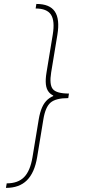

<svg xmlns="http://www.w3.org/2000/svg" viewBox="-20 -792 436 949"><path d="M317.4 -307.1Q281.7 -307.1 258.3 -314Q234.9 -320.8 222.2 -335.7Q209.5 -350.6 206.8 -374.8Q204.1 -398.9 210 -434.1L240.7 -620.6Q252 -689 231.9 -719.5Q211.9 -750 156.2 -750L159.7 -772.5Q192.9 -772.5 215.6 -763.2Q238.3 -753.9 251 -735.1Q263.7 -716.3 266.8 -687.7Q270 -659.2 263.7 -620.6L232.9 -434.1Q223.1 -373.5 241.2 -351.6Q259.3 -329.6 320.8 -329.6ZM9.3 136.7 13.2 114.3Q68.8 114.3 99.1 83.5Q129.4 52.7 140.6 -15.1L171.4 -201.7Q177.2 -236.8 188 -261.2Q198.7 -285.6 216.3 -300.8Q233.9 -315.9 259.5 -322.8Q285.2 -329.6 320.8 -329.6L317.4 -307.1Q255.9 -307.1 230 -284.9Q204.1 -262.7 194.3 -201.7L163.6 -15.1Q157.2 23.4 144.5 52Q131.8 80.6 112.8 99.4Q93.8 118.2 68.1 127.4Q42.5 136.7 9.3 136.7ZM317.4 -307.1H241.2L244.6 -329.6H320.8Z"/></svg>

Font: Inter Thin
Style: Italic
Weight: 250
Italic angle: -9.3988°
Designer: Rasmus Andersson
Foundry: rsms
Version: Version 4.001;git-66647c0bb